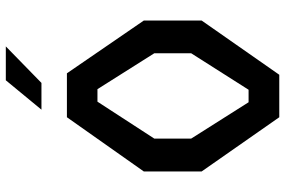

<svg xmlns="http://www.w3.org/2000/svg" viewBox="-180 -800 980 660"><g transform="rotate(-90 310.0 -470.0)"><path d="M237 0H383L569.5 -267V-465.5L388 -730H237L50.5 -465.5V-267ZM163.5 -303V-429.5L290.5 -625H333.5L457 -429.5V-303L331.5 -105.5H288.5ZM263 -817.5 364 -940H480.5L355 -817.5Z"/></g></svg>

Font: Monaspace Krypton Medium
Style: Regular
Weight: 500
Designer: Riley Cran & the Lettermatic Team
Foundry: Lettermatic
Version: Version 1.101 (Monaspace Krypton)